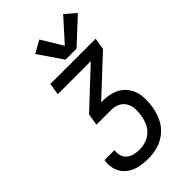

<svg xmlns="http://www.w3.org/2000/svg" viewBox="-290 -1067 1155 1155"><g transform="rotate(-45 288.0 -489.0)"><path d="M247 0Q287 0 328.5 -12Q370 -24 404.5 -53.5Q439 -83 457 -122.5Q475 -162 481 -203Q487 -240 485.5 -277Q484 -314 469.5 -346.5Q455 -379 427.5 -401Q400 -423 365 -432Q330 -441 293 -441H283L518 -660L530 -735H145L133 -660H414L180 -441L168 -366H293Q321 -366 345.5 -355Q370 -344 384 -321Q398 -298 400 -270.5Q402 -243 397 -215Q393 -188 382 -161.5Q371 -135 349.5 -114.5Q328 -94 300.5 -85Q273 -76 246 -76Q223 -76 201.5 -81Q180 -86 163 -99.5Q146 -113 139.5 -134.5Q133 -156 136 -179L137 -181H52L51 -178Q46 -146 53 -115Q60 -84 79 -61Q98 -38 125 -24Q152 -10 183.5 -5Q215 0 247 0ZM313 -774H407L564 -920L497 -978L369 -836L287 -971L208 -927Z"/></g></svg>

Font: Iosevka Sparkle Oblique
Style: Regular
Weight: 400
Italic angle: -9°
Designer: Belleve Invis
Foundry: Belleve Invis
Version: Version 4.5.0; ttfautohint (v1.8.3)